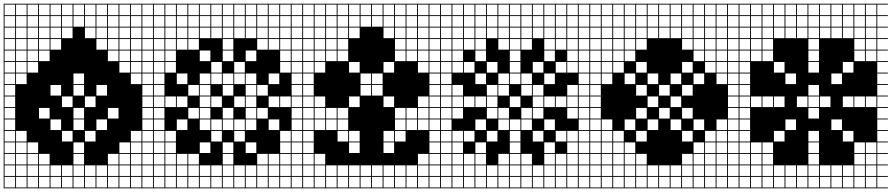

<svg xmlns="http://www.w3.org/2000/svg" viewBox="-20 -900 4852 1045"><path d="M0 125V-879.8H812.5V-875H754.8V-817.3H812.5V-812.5H754.8V-754.8H812.5V-750H754.8V-692.3H812.5V-687.5H754.8V-629.8H812.5V-625H754.8V-567.3H812.5V-562.5H754.8V-504.8H812.5V-500H754.8V-442.3H812.5V-437.5H754.8V-379.8H812.5V-375H754.8V-317.3H812.5V-312.5H754.8V-254.8H812.5V-250H754.8V-192.3H812.5V-187.5H754.8V-129.8H812.5V-125H754.8V-67.3H812.5V-62.5H754.8V-4.8H812.5V0H754.8V57.7H812.5V62.5H754.8V120.2H812.5V125ZM692.3 -817.3H750V-875H692.3ZM379.8 -817.3H437.5V-875H379.8ZM442.3 -817.3H500V-875H442.3ZM317.3 -817.3H375V-875H317.3ZM254.8 -817.3H312.5V-875H254.8ZM504.8 -817.3H562.5V-875H504.8ZM192.3 -817.3H250V-875H192.3ZM129.8 -817.3H187.5V-875H129.8ZM567.3 -817.3H625V-875H567.3ZM67.3 -817.3H125V-875H67.3ZM629.8 -817.3H687.5V-875H629.8ZM4.8 -817.3H62.5V-875H4.8ZM129.8 -754.8H187.5V-812.5H129.8ZM4.8 -754.8H62.5V-812.5H4.8ZM442.3 -754.8H500V-812.5H442.3ZM692.3 -754.8H750V-812.5H692.3ZM379.8 -754.8H437.5V-812.5H379.8ZM629.8 -754.8H687.5V-812.5H629.8ZM317.3 -754.8H375V-812.5H317.3ZM504.8 -754.8H562.5V-812.5H504.8ZM67.3 -754.8H125V-812.5H67.3ZM254.8 -754.8H312.5V-812.5H254.8ZM192.3 -754.8H250V-812.5H192.3ZM567.3 -754.8H625V-812.5H567.3ZM442.3 -692.3H500V-750H442.3ZM4.8 -692.3H62.5V-750H4.8ZM629.8 -692.3H687.5V-750H629.8ZM692.3 -692.3H750V-750H692.3ZM317.3 -692.3H375V-750H317.3ZM504.8 -692.3H562.5V-750H504.8ZM67.3 -692.3H125V-750H67.3ZM254.8 -692.3H312.5V-750H254.8ZM192.3 -692.3H250V-750H192.3ZM567.3 -692.3H625V-750H567.3ZM129.8 -692.3H187.5V-750H129.8ZM129.8 -629.8H187.5V-687.5H129.8ZM4.8 -629.8H62.5V-687.5H4.8ZM629.8 -629.8H687.5V-687.5H629.8ZM692.3 -629.8H750V-687.5H692.3ZM504.8 -629.8H562.5V-687.5H504.8ZM567.3 -629.8H625V-687.5H567.3ZM67.3 -629.8H125V-687.5H67.3ZM254.8 -629.8H312.5V-687.5H254.8ZM192.3 -629.8H250V-687.5H192.3ZM192.3 -567.3H250V-625H192.3ZM629.8 -567.3H687.5V-625H629.8ZM692.3 -567.3H750V-625H692.3ZM567.3 -567.3H625V-625H567.3ZM67.3 -567.3H125V-625H67.3ZM4.8 -567.3H62.5V-625H4.8ZM129.8 -567.3H187.5V-625H129.8ZM629.8 -504.8H687.5V-562.5H629.8ZM692.3 -504.8H750V-562.5H692.3ZM129.8 -504.8H187.5V-562.5H129.8ZM67.3 -504.8H125V-562.5H67.3ZM4.8 -504.8H62.5V-562.5H4.8ZM67.3 -442.3H125V-500H67.3ZM379.8 -442.3H437.5V-500H379.8ZM4.8 -442.3H62.5V-500H4.8ZM692.3 -442.3H750V-500H692.3ZM254.8 -379.8H312.5V-437.5H254.8ZM4.8 -379.8H62.5V-437.5H4.8ZM504.8 -379.8H562.5V-437.5H504.8ZM379.8 -379.8H437.5V-437.5H379.8ZM4.8 -317.3H62.5V-375H4.8ZM317.3 -317.3H375V-375H317.3ZM442.3 -317.3H500V-375H442.3ZM567.3 -254.8H625V-312.5H567.3ZM192.3 -254.8H250V-312.5H192.3ZM4.8 -254.8H62.5V-312.5H4.8ZM379.8 -254.8H437.5V-312.5H379.8ZM4.8 -192.3H62.5V-250H4.8ZM254.8 -192.3H312.5V-250H254.8ZM504.8 -192.3H562.5V-250H504.8ZM379.8 -192.3H437.5V-250H379.8ZM442.3 -129.8H500V-187.5H442.3ZM4.8 -129.8H62.5V-187.5H4.8ZM692.3 -129.8H750V-187.5H692.3ZM317.3 -129.8H375V-187.5H317.3ZM67.3 -129.8H125V-187.5H67.3ZM379.8 -67.3H437.5V-125H379.8ZM4.8 -67.3H62.5V-125H4.8ZM692.3 -67.3H750V-125H692.3ZM67.3 -67.3H125V-125H67.3ZM629.8 -67.3H687.5V-125H629.8ZM129.8 -67.3H187.5V-125H129.8ZM437.5 -62.5H379.8V-4.8H437.5ZM4.8 -4.8H62.5V-62.5H4.8ZM692.3 -4.8H750V-62.5H692.3ZM67.3 -4.8H125V-62.5H67.3ZM567.3 -4.8H625V-62.5H567.3ZM629.8 -4.8H687.5V-62.5H629.8ZM192.3 -4.8H250V-62.5H192.3ZM129.8 -4.8H187.5V-62.5H129.8ZM442.3 57.7H500V0H442.3ZM192.3 57.7H250V0H192.3ZM567.3 57.7H625V0H567.3ZM129.8 57.7H187.5V0H129.8ZM254.8 57.7H312.5V0H254.8ZM67.3 57.7H125V0H67.3ZM692.3 57.7H750V0H692.3ZM317.3 57.7H375V0H317.3ZM379.8 57.7H437.5V0H379.8ZM504.8 57.7H562.5V0H504.8ZM4.8 57.7H62.5V0H4.8ZM629.8 57.7H687.5V0H629.8ZM629.8 120.2H687.5V62.5H629.8ZM192.3 120.2H250V62.5H192.3ZM254.8 120.2H312.5V62.5H254.8ZM129.8 120.2H187.5V62.5H129.8ZM567.3 120.2H625V62.5H567.3ZM317.3 120.2H375V62.5H317.3ZM692.3 120.2H750V62.5H692.3ZM379.8 120.2H437.5V62.5H379.8ZM67.3 120.2H125V62.5H67.3ZM504.8 120.2H562.5V62.5H504.8ZM442.3 120.2H500V62.5H442.3ZM4.8 120.2H62.5V62.5H4.8Z M812.5 125V-879.8H1625V-875H1567.3V-817.3H1625V-812.5H1567.3V-754.8H1625V-750H1567.3V-692.3H1625V-687.5H1567.3V-629.8H1625V-625H1567.3V-567.3H1625V-562.5H1567.3V-504.8H1625V-500H1567.3V-442.3H1625V-437.5H1567.3V-379.8H1625V-375H1567.3V-317.3H1625V-312.5H1567.3V-254.8H1625V-250H1567.3V-192.3H1625V-187.5H1567.3V-129.8H1625V-125H1567.3V-67.3H1625V-62.5H1567.3V-4.8H1625V0H1567.3V57.7H1625V62.5H1567.3V120.2H1625V125ZM1504.8 -817.3H1562.5V-875H1504.8ZM1442.3 -817.3H1500V-875H1442.3ZM1379.8 -817.3H1437.5V-875H1379.8ZM1317.3 -817.3H1375V-875H1317.3ZM1254.8 -817.3H1312.5V-875H1254.8ZM1192.3 -817.3H1250V-875H1192.3ZM1129.8 -817.3H1187.5V-875H1129.8ZM1067.3 -817.3H1125V-875H1067.3ZM1004.8 -817.3H1062.5V-875H1004.8ZM942.3 -817.3H1000V-875H942.3ZM879.8 -817.3H937.5V-875H879.8ZM817.3 -817.3H875V-875H817.3ZM1129.8 -754.8H1187.5V-812.5H1129.8ZM1317.3 -754.8H1375V-812.5H1317.3ZM817.3 -754.8H875V-812.5H817.3ZM1504.8 -754.8H1562.5V-812.5H1504.8ZM1192.3 -754.8H1250V-812.5H1192.3ZM1067.3 -754.8H1125V-812.5H1067.3ZM1442.3 -754.8H1500V-812.5H1442.3ZM1254.8 -754.8H1312.5V-812.5H1254.8ZM879.8 -754.8H937.5V-812.5H879.8ZM1004.8 -754.8H1062.5V-812.5H1004.8ZM1379.8 -754.8H1437.5V-812.5H1379.8ZM942.3 -754.8H1000V-812.5H942.3ZM817.3 -692.3H875V-750H817.3ZM1129.8 -692.3H1187.5V-750H1129.8ZM1504.8 -692.3H1562.5V-750H1504.8ZM1192.3 -692.3H1250V-750H1192.3ZM1067.3 -692.3H1125V-750H1067.3ZM1254.8 -692.3H1312.5V-750H1254.8ZM879.8 -692.3H937.5V-750H879.8ZM1442.3 -692.3H1500V-750H1442.3ZM1004.8 -692.3H1062.5V-750H1004.8ZM1317.3 -692.3H1375V-750H1317.3ZM1379.8 -692.3H1437.5V-750H1379.8ZM942.3 -692.3H1000V-750H942.3ZM942.3 -629.8H1000V-687.5H942.3ZM1379.8 -629.8H1437.5V-687.5H1379.8ZM817.3 -629.8H875V-687.5H817.3ZM1192.3 -629.8H1250V-687.5H1192.3ZM1004.8 -629.8H1062.5V-687.5H1004.8ZM1442.3 -629.8H1500V-687.5H1442.3ZM1504.8 -629.8H1562.5V-687.5H1504.8ZM879.8 -629.8H937.5V-687.5H879.8ZM817.3 -567.3H875V-625H817.3ZM1192.3 -567.3H1250V-625H1192.3ZM1317.3 -567.3H1375V-625H1317.3ZM1504.8 -567.3H1562.5V-625H1504.8ZM879.8 -567.3H937.5V-625H879.8ZM1067.3 -567.3H1125V-625H1067.3ZM817.3 -504.8H875V-562.5H817.3ZM1129.8 -504.8H1187.5V-562.5H1129.8ZM1504.8 -504.8H1562.5V-562.5H1504.8ZM1254.8 -504.8H1312.5V-562.5H1254.8ZM879.8 -504.8H937.5V-562.5H879.8ZM1067.3 -442.3H1125V-500H1067.3ZM1254.8 -442.3H1312.5V-500H1254.8ZM1317.3 -442.3H1375V-500H1317.3ZM817.3 -442.3H875V-500H817.3ZM1442.3 -442.3H1500V-500H1442.3ZM1192.3 -442.3H1250V-500H1192.3ZM1129.8 -442.3H1187.5V-500H1129.8ZM942.3 -442.3H1000V-500H942.3ZM1067.3 -379.8H1125V-437.5H1067.3ZM1317.3 -379.8H1375V-437.5H1317.3ZM1004.8 -379.8H1062.5V-437.5H1004.8ZM1379.8 -379.8H1437.5V-437.5H1379.8ZM817.3 -379.8H875V-437.5H817.3ZM1192.3 -379.8H1250V-437.5H1192.3ZM1187.5 -375H1129.8V-317.3H1187.5ZM1254.8 -317.3H1312.5V-375H1254.8ZM817.3 -317.3H875V-375H817.3ZM942.3 -317.3H1000V-375H942.3ZM1317.3 -317.3H1375V-375H1317.3ZM1442.3 -317.3H1500V-375H1442.3ZM1067.3 -317.3H1125V-375H1067.3ZM879.8 -317.3H937.5V-375H879.8ZM1504.8 -317.3H1562.5V-375H1504.8ZM1192.3 -254.8H1250V-312.5H1192.3ZM817.3 -254.8H875V-312.5H817.3ZM1067.3 -254.8H1125V-312.5H1067.3ZM1317.3 -254.8H1375V-312.5H1317.3ZM1004.8 -254.8H1062.5V-312.5H1004.8ZM1379.8 -254.8H1437.5V-312.5H1379.8ZM1129.8 -192.3H1187.5V-250H1129.8ZM1254.8 -192.3H1312.5V-250H1254.8ZM817.3 -192.3H875V-250H817.3ZM1067.3 -192.3H1125V-250H1067.3ZM1442.3 -192.3H1500V-250H1442.3ZM1317.3 -192.3H1375V-250H1317.3ZM1192.3 -192.3H1250V-250H1192.3ZM942.3 -192.3H1000V-250H942.3ZM1504.8 -129.8H1562.5V-187.5H1504.8ZM817.3 -129.8H875V-187.5H817.3ZM1254.8 -129.8H1312.5V-187.5H1254.8ZM1129.8 -129.8H1187.5V-187.5H1129.8ZM879.8 -129.8H937.5V-187.5H879.8ZM1504.8 -67.3H1562.5V-125H1504.8ZM1067.3 -67.3H1125V-125H1067.3ZM817.3 -67.3H875V-125H817.3ZM1317.3 -67.3H1375V-125H1317.3ZM1192.3 -67.3H1250V-125H1192.3ZM879.8 -67.3H937.5V-125H879.8ZM817.3 -4.8H875V-62.5H817.3ZM879.8 -4.8H937.5V-62.5H879.8ZM1192.3 -4.8H1250V-62.5H1192.3ZM1379.8 -4.8H1437.5V-62.5H1379.8ZM1004.8 -4.8H1062.5V-62.5H1004.8ZM1504.8 -4.8H1562.5V-62.5H1504.8ZM942.3 -4.8H1000V-62.5H942.3ZM1442.3 -4.8H1500V-62.5H1442.3ZM1067.3 57.7H1125V0H1067.3ZM817.3 57.7H875V0H817.3ZM1442.3 57.7H1500V0H1442.3ZM1317.3 57.7H1375V0H1317.3ZM1192.3 57.7H1250V0H1192.3ZM1254.8 57.7H1312.5V0H1254.8ZM1504.8 57.7H1562.5V0H1504.8ZM1004.8 57.7H1062.5V0H1004.8ZM1129.8 57.7H1187.5V0H1129.8ZM1379.8 57.7H1437.5V0H1379.8ZM942.3 57.7H1000V0H942.3ZM879.8 57.7H937.5V0H879.8ZM1442.3 120.2H1500V62.5H1442.3ZM1067.3 120.2H1125V62.5H1067.3ZM1317.3 120.2H1375V62.5H1317.3ZM1004.8 120.2H1062.5V62.5H1004.8ZM942.3 120.2H1000V62.5H942.3ZM817.3 120.2H875V62.5H817.3ZM1504.8 120.2H1562.5V62.5H1504.8ZM1254.8 120.2H1312.5V62.5H1254.8ZM1129.8 120.2H1187.5V62.5H1129.8ZM1192.3 120.2H1250V62.5H1192.3ZM879.8 120.2H937.5V62.5H879.8ZM1379.8 120.2H1437.5V62.5H1379.8Z M1625 125V-879.8H2375V-875H2317.3V-817.3H2375V-812.5H2317.3V-754.8H2375V-750H2317.3V-692.3H2375V-687.5H2317.3V-629.8H2375V-625H2317.3V-567.3H2375V-562.5H2317.3V-504.8H2375V-500H2317.3V-442.3H2375V-437.5H2317.3V-379.8H2375V-375H2317.3V-317.3H2375V-312.5H2317.3V-254.8H2375V-250H2317.3V-192.3H2375V-187.5H2317.3V-129.8H2375V-125H2317.3V-67.3H2375V-62.5H2317.3V-4.8H2375V0H2317.3V57.7H2375V62.5H2317.3V120.2H2375V125ZM2254.8 -817.3H2312.5V-875H2254.8ZM2192.3 -817.3H2250V-875H2192.3ZM2129.8 -817.3H2187.5V-875H2129.8ZM2067.3 -817.3H2125V-875H2067.3ZM2004.8 -817.3H2062.5V-875H2004.8ZM1942.3 -817.3H2000V-875H1942.3ZM1879.8 -817.3H1937.5V-875H1879.8ZM1817.3 -817.3H1875V-875H1817.3ZM1629.8 -817.3H1687.5V-875H1629.8ZM1754.8 -817.3H1812.5V-875H1754.8ZM1692.3 -817.3H1750V-875H1692.3ZM2254.8 -754.8H2312.5V-812.5H2254.8ZM2192.3 -754.8H2250V-812.5H2192.3ZM2129.8 -754.8H2187.5V-812.5H2129.8ZM2067.3 -754.8H2125V-812.5H2067.3ZM2004.8 -754.8H2062.5V-812.5H2004.8ZM1942.3 -754.8H2000V-812.5H1942.3ZM1879.8 -754.8H1937.5V-812.5H1879.8ZM1629.8 -754.8H1687.5V-812.5H1629.8ZM1817.3 -754.8H1875V-812.5H1817.3ZM1754.8 -754.8H1812.5V-812.5H1754.8ZM1692.3 -754.8H1750V-812.5H1692.3ZM1879.8 -692.3H1937.5V-750H1879.8ZM2254.8 -692.3H2312.5V-750H2254.8ZM1692.3 -692.3H1750V-750H1692.3ZM2192.3 -692.3H2250V-750H2192.3ZM2129.8 -692.3H2187.5V-750H2129.8ZM1754.8 -692.3H1812.5V-750H1754.8ZM2067.3 -692.3H2125V-750H2067.3ZM1629.8 -692.3H1687.5V-750H1629.8ZM1817.3 -692.3H1875V-750H1817.3ZM1692.3 -629.8H1750V-687.5H1692.3ZM2254.8 -629.8H2312.5V-687.5H2254.8ZM2192.3 -629.8H2250V-687.5H2192.3ZM1754.8 -629.8H1812.5V-687.5H1754.8ZM2129.8 -629.8H2187.5V-687.5H2129.8ZM1629.8 -629.8H1687.5V-687.5H1629.8ZM1817.3 -629.8H1875V-687.5H1817.3ZM1692.3 -567.3H1750V-625H1692.3ZM2254.8 -567.3H2312.5V-625H2254.8ZM2192.3 -567.3H2250V-625H2192.3ZM1754.8 -567.3H1812.5V-625H1754.8ZM2129.8 -567.3H2187.5V-625H2129.8ZM1629.8 -567.3H1687.5V-625H1629.8ZM1817.3 -567.3H1875V-625H1817.3ZM1937.5 -562.5H1879.8V-504.8H1937.5ZM1692.3 -504.8H1750V-562.5H1692.3ZM1629.8 -504.8H1687.5V-562.5H1629.8ZM2254.8 -504.8H2312.5V-562.5H2254.8ZM2067.3 -504.8H2125V-562.5H2067.3ZM2004.8 -442.3H2062.5V-500H2004.8ZM1942.3 -442.3H2000V-500H1942.3ZM1629.8 -442.3H1687.5V-500H1629.8ZM1942.3 -379.8H2000V-437.5H1942.3ZM2004.8 -379.8H2062.5V-437.5H2004.8ZM1629.8 -379.8H1687.5V-437.5H1629.8ZM1879.8 -317.3H1937.5V-375H1879.8ZM1692.3 -317.3H1750V-375H1692.3ZM1629.8 -317.3H1687.5V-375H1629.8ZM2067.3 -317.3H2125V-375H2067.3ZM2254.8 -317.3H2312.5V-375H2254.8ZM2192.3 -254.8H2250V-312.5H2192.3ZM1754.8 -254.8H1812.5V-312.5H1754.8ZM1692.3 -254.8H1750V-312.5H1692.3ZM2129.8 -254.8H2187.5V-312.5H2129.8ZM1817.3 -254.8H1875V-312.5H1817.3ZM2254.8 -254.8H2312.5V-312.5H2254.8ZM1629.8 -254.8H1687.5V-312.5H1629.8ZM1817.3 -192.3H1875V-250H1817.3ZM1754.8 -192.3H1812.5V-250H1754.8ZM2192.3 -192.3H2250V-250H2192.3ZM2254.8 -192.3H2312.5V-250H2254.8ZM1692.3 -192.3H1750V-250H1692.3ZM2129.8 -192.3H2187.5V-250H2129.8ZM1629.8 -192.3H1687.5V-250H1629.8ZM2067.3 -129.8H2125V-187.5H2067.3ZM2129.8 -129.8H2187.5V-187.5H2129.8ZM1629.8 -129.8H1687.5V-187.5H1629.8ZM1817.3 -129.8H1875V-187.5H1817.3ZM1879.8 -129.8H1937.5V-187.5H1879.8ZM2067.3 -67.3H2125V-125H2067.3ZM1629.8 -67.3H1687.5V-125H1629.8ZM1879.8 -67.3H1937.5V-125H1879.8ZM1692.3 -4.8H1750V-62.5H1692.3ZM2254.8 -4.8H2312.5V-62.5H2254.8ZM1629.8 -4.8H1687.5V-62.5H1629.8ZM2067.3 57.7H2125V0H2067.3ZM2129.8 57.7H2187.5V0H2129.8ZM2004.8 57.7H2062.5V0H2004.8ZM1942.3 57.7H2000V0H1942.3ZM1692.3 57.7H1750V0H1692.3ZM1817.3 57.7H1875V0H1817.3ZM2192.3 57.7H2250V0H2192.3ZM1879.8 57.7H1937.5V0H1879.8ZM1754.8 57.7H1812.5V0H1754.8ZM1629.8 57.7H1687.5V0H1629.8ZM2254.8 57.7H2312.5V0H2254.8ZM2254.8 120.2H2312.5V62.5H2254.8ZM1754.8 120.2H1812.5V62.5H1754.8ZM2192.3 120.2H2250V62.5H2192.3ZM1692.3 120.2H1750V62.5H1692.3ZM1817.3 120.2H1875V62.5H1817.3ZM2067.3 120.2H2125V62.5H2067.3ZM2004.8 120.2H2062.5V62.5H2004.8ZM1942.3 120.2H2000V62.5H1942.3ZM1879.8 120.2H1937.5V62.5H1879.8ZM1629.8 120.2H1687.5V62.5H1629.8ZM2129.8 120.2H2187.5V62.5H2129.8Z M2375 125V-879.8H3187.5V-875H3129.8V-817.3H3187.5V-812.5H3129.8V-754.8H3187.5V-750H3129.8V-692.3H3187.5V-687.5H3129.8V-629.8H3187.5V-625H3129.8V-567.3H3187.5V-562.5H3129.8V-504.8H3187.5V-500H3129.8V-442.3H3187.5V-437.5H3129.8V-379.8H3187.5V-375H3129.8V-317.3H3187.5V-312.5H3129.8V-254.8H3187.5V-250H3129.8V-192.3H3187.5V-187.5H3129.8V-129.8H3187.5V-125H3129.8V-67.3H3187.5V-62.5H3129.8V-4.8H3187.5V0H3129.8V57.7H3187.5V62.5H3129.8V120.2H3187.5V125ZM3067.3 -817.3H3125V-875H3067.3ZM3004.8 -817.3H3062.5V-875H3004.8ZM2942.3 -817.3H3000V-875H2942.3ZM2879.8 -817.3H2937.5V-875H2879.8ZM2817.3 -817.3H2875V-875H2817.3ZM2754.8 -817.3H2812.5V-875H2754.8ZM2692.3 -817.3H2750V-875H2692.3ZM2629.8 -817.3H2687.5V-875H2629.8ZM2567.3 -817.3H2625V-875H2567.3ZM2504.8 -817.3H2562.5V-875H2504.8ZM2442.3 -817.3H2500V-875H2442.3ZM2379.8 -817.3H2437.5V-875H2379.8ZM2692.3 -754.8H2750V-812.5H2692.3ZM2567.3 -754.8H2625V-812.5H2567.3ZM2379.8 -754.8H2437.5V-812.5H2379.8ZM2754.8 -754.8H2812.5V-812.5H2754.8ZM3067.3 -754.8H3125V-812.5H3067.3ZM2817.3 -754.8H2875V-812.5H2817.3ZM2879.8 -754.8H2937.5V-812.5H2879.8ZM2629.8 -754.8H2687.5V-812.5H2629.8ZM2442.3 -754.8H2500V-812.5H2442.3ZM2942.3 -754.8H3000V-812.5H2942.3ZM2504.8 -754.8H2562.5V-812.5H2504.8ZM3004.8 -754.8H3062.5V-812.5H3004.8ZM2379.8 -692.3H2437.5V-750H2379.8ZM3067.3 -692.3H3125V-750H3067.3ZM2754.8 -692.3H2812.5V-750H2754.8ZM2817.3 -692.3H2875V-750H2817.3ZM2879.8 -692.3H2937.5V-750H2879.8ZM2692.3 -692.3H2750V-750H2692.3ZM2629.8 -692.3H2687.5V-750H2629.8ZM2942.3 -692.3H3000V-750H2942.3ZM2442.3 -692.3H2500V-750H2442.3ZM2567.3 -692.3H2625V-750H2567.3ZM3004.8 -692.3H3062.5V-750H3004.8ZM2504.8 -692.3H2562.5V-750H2504.8ZM2379.8 -629.8H2437.5V-687.5H2379.8ZM2504.8 -629.8H2562.5V-687.5H2504.8ZM2817.3 -629.8H2875V-687.5H2817.3ZM3067.3 -629.8H3125V-687.5H3067.3ZM2754.8 -629.8H2812.5V-687.5H2754.8ZM3004.8 -629.8H3062.5V-687.5H3004.8ZM2567.3 -629.8H2625V-687.5H2567.3ZM2442.3 -629.8H2500V-687.5H2442.3ZM2942.3 -629.8H3000V-687.5H2942.3ZM2692.3 -629.8H2750V-687.5H2692.3ZM2754.8 -567.3H2812.5V-625H2754.8ZM3067.3 -567.3H3125V-625H3067.3ZM2567.3 -567.3H2625V-625H2567.3ZM2379.8 -567.3H2437.5V-625H2379.8ZM2942.3 -567.3H3000V-625H2942.3ZM2442.3 -567.3H2500V-625H2442.3ZM2379.8 -504.8H2437.5V-562.5H2379.8ZM3004.8 -504.8H3062.5V-562.5H3004.8ZM2754.8 -504.8H2812.5V-562.5H2754.8ZM3067.3 -504.8H3125V-562.5H3067.3ZM2879.8 -504.8H2937.5V-562.5H2879.8ZM2504.8 -504.8H2562.5V-562.5H2504.8ZM2442.3 -504.8H2500V-562.5H2442.3ZM2629.8 -504.8H2687.5V-562.5H2629.8ZM2942.3 -442.3H3000V-500H2942.3ZM2692.3 -442.3H2750V-500H2692.3ZM2379.8 -442.3H2437.5V-500H2379.8ZM2567.3 -442.3H2625V-500H2567.3ZM2754.8 -442.3H2812.5V-500H2754.8ZM2817.3 -442.3H2875V-500H2817.3ZM2629.8 -379.8H2687.5V-437.5H2629.8ZM2442.3 -379.8H2500V-437.5H2442.3ZM2692.3 -379.8H2750V-437.5H2692.3ZM2879.8 -379.8H2937.5V-437.5H2879.8ZM3067.3 -379.8H3125V-437.5H3067.3ZM2379.8 -379.8H2437.5V-437.5H2379.8ZM2817.3 -379.8H2875V-437.5H2817.3ZM2629.8 -317.3H2687.5V-375H2629.8ZM2942.3 -317.3H3000V-375H2942.3ZM2442.3 -317.3H2500V-375H2442.3ZM2379.8 -317.3H2437.5V-375H2379.8ZM2879.8 -317.3H2937.5V-375H2879.8ZM2567.3 -317.3H2625V-375H2567.3ZM2754.8 -317.3H2812.5V-375H2754.8ZM3004.8 -317.3H3062.5V-375H3004.8ZM3067.3 -317.3H3125V-375H3067.3ZM2504.8 -317.3H2562.5V-375H2504.8ZM2379.8 -254.8H2437.5V-312.5H2379.8ZM2692.3 -254.8H2750V-312.5H2692.3ZM2629.8 -254.8H2687.5V-312.5H2629.8ZM2442.3 -254.8H2500V-312.5H2442.3ZM2879.8 -254.8H2937.5V-312.5H2879.8ZM3067.3 -254.8H3125V-312.5H3067.3ZM2817.3 -254.8H2875V-312.5H2817.3ZM2817.3 -192.3H2875V-250H2817.3ZM2754.8 -192.3H2812.5V-250H2754.8ZM2379.8 -192.3H2437.5V-250H2379.8ZM2692.3 -192.3H2750V-250H2692.3ZM2567.3 -192.3H2625V-250H2567.3ZM2942.3 -192.3H3000V-250H2942.3ZM2687.5 -187.5H2629.8V-129.8H2687.5ZM2442.3 -129.8H2500V-187.5H2442.3ZM2379.8 -129.8H2437.5V-187.5H2379.8ZM2754.8 -129.8H2812.5V-187.5H2754.8ZM3067.3 -129.8H3125V-187.5H3067.3ZM2879.8 -129.8H2937.5V-187.5H2879.8ZM2504.8 -129.8H2562.5V-187.5H2504.8ZM3004.8 -129.8H3062.5V-187.5H3004.8ZM2442.3 -67.3H2500V-125H2442.3ZM2379.8 -67.3H2437.5V-125H2379.8ZM3067.3 -67.3H3125V-125H3067.3ZM2754.8 -67.3H2812.5V-125H2754.8ZM2567.3 -67.3H2625V-125H2567.3ZM2942.3 -67.3H3000V-125H2942.3ZM2942.3 -4.8H3000V-62.5H2942.3ZM2692.3 -4.8H2750V-62.5H2692.3ZM2442.3 -4.8H2500V-62.5H2442.3ZM2817.3 -4.8H2875V-62.5H2817.3ZM2379.8 -4.8H2437.5V-62.5H2379.8ZM3004.8 -4.8H3062.5V-62.5H3004.8ZM2567.3 -4.8H2625V-62.5H2567.3ZM2504.8 -4.8H2562.5V-62.5H2504.8ZM2754.8 -4.8H2812.5V-62.5H2754.8ZM3067.3 -4.8H3125V-62.5H3067.3ZM2942.3 57.7H3000V0H2942.3ZM2442.3 57.7H2500V0H2442.3ZM2692.3 57.7H2750V0H2692.3ZM2629.8 57.7H2687.5V0H2629.8ZM2379.8 57.7H2437.5V0H2379.8ZM2817.3 57.7H2875V0H2817.3ZM3004.8 57.7H3062.5V0H3004.8ZM2504.8 57.7H2562.5V0H2504.8ZM2754.8 57.7H2812.5V0H2754.8ZM2567.3 57.7H2625V0H2567.3ZM2879.8 57.7H2937.5V0H2879.8ZM3067.3 57.7H3125V0H3067.3ZM3067.3 120.2H3125V62.5H3067.3ZM2379.8 120.2H2437.5V62.5H2379.8ZM2879.8 120.2H2937.5V62.5H2879.8ZM2567.3 120.2H2625V62.5H2567.3ZM2754.8 120.2H2812.5V62.5H2754.8ZM2504.8 120.2H2562.5V62.5H2504.8ZM2817.3 120.2H2875V62.5H2817.3ZM3004.8 120.2H3062.5V62.5H3004.8ZM2692.3 120.2H2750V62.5H2692.3ZM2942.3 120.2H3000V62.5H2942.3ZM2442.3 120.2H2500V62.5H2442.3ZM2629.8 120.2H2687.5V62.5H2629.8Z M3187.5 125V-879.8H4000V-875H3942.3V-817.3H4000V-812.5H3942.3V-754.8H4000V-750H3942.3V-692.3H4000V-687.5H3942.3V-629.8H4000V-625H3942.3V-567.3H4000V-562.5H3942.3V-504.8H4000V-500H3942.3V-442.3H4000V-437.5H3942.3V-379.8H4000V-375H3942.3V-317.3H4000V-312.5H3942.3V-254.8H4000V-250H3942.3V-192.3H4000V-187.5H3942.3V-129.8H4000V-125H3942.3V-67.3H4000V-62.5H3942.3V-4.8H4000V0H3942.3V57.7H4000V62.5H3942.3V120.2H4000V125ZM3879.8 -817.3H3937.5V-875H3879.8ZM3692.3 -817.3H3750V-875H3692.3ZM3317.3 -817.3H3375V-875H3317.3ZM3817.3 -817.3H3875V-875H3817.3ZM3567.3 -817.3H3625V-875H3567.3ZM3442.3 -817.3H3500V-875H3442.3ZM3504.8 -817.3H3562.5V-875H3504.8ZM3192.3 -817.3H3250V-875H3192.3ZM3379.8 -817.3H3437.5V-875H3379.8ZM3254.8 -817.3H3312.5V-875H3254.8ZM3629.8 -817.3H3687.5V-875H3629.8ZM3754.8 -817.3H3812.5V-875H3754.8ZM3879.8 -754.8H3937.5V-812.5H3879.8ZM3692.3 -754.8H3750V-812.5H3692.3ZM3504.8 -754.8H3562.5V-812.5H3504.8ZM3317.3 -754.8H3375V-812.5H3317.3ZM3817.3 -754.8H3875V-812.5H3817.3ZM3567.3 -754.8H3625V-812.5H3567.3ZM3442.3 -754.8H3500V-812.5H3442.3ZM3379.8 -754.8H3437.5V-812.5H3379.8ZM3192.3 -754.8H3250V-812.5H3192.3ZM3254.8 -754.8H3312.5V-812.5H3254.8ZM3754.8 -754.8H3812.5V-812.5H3754.8ZM3629.8 -754.8H3687.5V-812.5H3629.8ZM3629.8 -692.3H3687.5V-750H3629.8ZM3254.8 -692.3H3312.5V-750H3254.8ZM3442.3 -692.3H3500V-750H3442.3ZM3754.8 -692.3H3812.5V-750H3754.8ZM3817.3 -692.3H3875V-750H3817.3ZM3192.3 -692.3H3250V-750H3192.3ZM3379.8 -692.3H3437.5V-750H3379.8ZM3317.3 -692.3H3375V-750H3317.3ZM3567.3 -692.3H3625V-750H3567.3ZM3504.8 -692.3H3562.5V-750H3504.8ZM3879.8 -692.3H3937.5V-750H3879.8ZM3692.3 -692.3H3750V-750H3692.3ZM3442.3 -629.8H3500V-687.5H3442.3ZM3254.8 -629.8H3312.5V-687.5H3254.8ZM3817.3 -629.8H3875V-687.5H3817.3ZM3754.8 -629.8H3812.5V-687.5H3754.8ZM3192.3 -629.8H3250V-687.5H3192.3ZM3317.3 -629.8H3375V-687.5H3317.3ZM3879.8 -629.8H3937.5V-687.5H3879.8ZM3692.3 -629.8H3750V-687.5H3692.3ZM3379.8 -629.8H3437.5V-687.5H3379.8ZM3317.3 -567.3H3375V-625H3317.3ZM3379.8 -567.3H3437.5V-625H3379.8ZM3754.8 -567.3H3812.5V-625H3754.8ZM3254.8 -567.3H3312.5V-625H3254.8ZM3817.3 -567.3H3875V-625H3817.3ZM3192.3 -567.3H3250V-625H3192.3ZM3879.8 -567.3H3937.5V-625H3879.8ZM3692.3 -504.8H3750V-562.5H3692.3ZM3254.8 -504.8H3312.5V-562.5H3254.8ZM3442.3 -504.8H3500V-562.5H3442.3ZM3817.3 -504.8H3875V-562.5H3817.3ZM3192.3 -504.8H3250V-562.5H3192.3ZM3879.8 -504.8H3937.5V-562.5H3879.8ZM3317.3 -504.8H3375V-562.5H3317.3ZM3379.8 -442.3H3437.5V-500H3379.8ZM3754.8 -442.3H3812.5V-500H3754.8ZM3254.8 -442.3H3312.5V-500H3254.8ZM3629.8 -442.3H3687.5V-500H3629.8ZM3192.3 -442.3H3250V-500H3192.3ZM3879.8 -442.3H3937.5V-500H3879.8ZM3504.8 -442.3H3562.5V-500H3504.8ZM3692.3 -379.8H3750V-437.5H3692.3ZM3442.3 -379.8H3500V-437.5H3442.3ZM3192.3 -379.8H3250V-437.5H3192.3ZM3567.3 -379.8H3625V-437.5H3567.3ZM3504.8 -317.3H3562.5V-375H3504.8ZM3629.8 -317.3H3687.5V-375H3629.8ZM3192.3 -317.3H3250V-375H3192.3ZM3567.3 -254.8H3625V-312.5H3567.3ZM3192.3 -254.8H3250V-312.5H3192.3ZM3442.3 -254.8H3500V-312.5H3442.3ZM3692.3 -254.8H3750V-312.5H3692.3ZM3504.8 -192.3H3562.5V-250H3504.8ZM3192.3 -192.3H3250V-250H3192.3ZM3879.8 -192.3H3937.5V-250H3879.8ZM3629.8 -192.3H3687.5V-250H3629.8ZM3254.8 -192.3H3312.5V-250H3254.8ZM3754.8 -192.3H3812.5V-250H3754.8ZM3379.8 -192.3H3437.5V-250H3379.8ZM3375 -187.5H3317.3V-129.8H3375ZM3192.3 -129.8H3250V-187.5H3192.3ZM3879.8 -129.8H3937.5V-187.5H3879.8ZM3442.3 -129.8H3500V-187.5H3442.3ZM3817.3 -129.8H3875V-187.5H3817.3ZM3254.8 -129.8H3312.5V-187.5H3254.8ZM3692.3 -129.8H3750V-187.5H3692.3ZM3317.3 -67.3H3375V-125H3317.3ZM3379.8 -67.3H3437.5V-125H3379.8ZM3192.3 -67.3H3250V-125H3192.3ZM3879.8 -67.3H3937.5V-125H3879.8ZM3754.8 -67.3H3812.5V-125H3754.8ZM3254.8 -67.3H3312.5V-125H3254.8ZM3817.3 -67.3H3875V-125H3817.3ZM3379.8 -4.8H3437.5V-62.5H3379.8ZM3192.3 -4.8H3250V-62.5H3192.3ZM3879.8 -4.8H3937.5V-62.5H3879.8ZM3754.8 -4.8H3812.5V-62.5H3754.8ZM3692.3 -4.8H3750V-62.5H3692.3ZM3442.3 -4.8H3500V-62.5H3442.3ZM3317.3 -4.8H3375V-62.5H3317.3ZM3254.8 -4.8H3312.5V-62.5H3254.8ZM3817.3 -4.8H3875V-62.5H3817.3ZM3442.3 57.7H3500V0H3442.3ZM3817.3 57.7H3875V0H3817.3ZM3692.3 57.7H3750V0H3692.3ZM3317.3 57.7H3375V0H3317.3ZM3254.8 57.7H3312.5V0H3254.8ZM3629.8 57.7H3687.5V0H3629.8ZM3879.8 57.7H3937.5V0H3879.8ZM3754.8 57.7H3812.5V0H3754.8ZM3504.8 57.7H3562.5V0H3504.8ZM3379.8 57.7H3437.5V0H3379.8ZM3192.3 57.7H3250V0H3192.3ZM3567.3 57.7H3625V0H3567.3ZM3692.3 120.2H3750V62.5H3692.3ZM3817.3 120.2H3875V62.5H3817.3ZM3317.3 120.2H3375V62.5H3317.3ZM3254.8 120.2H3312.5V62.5H3254.8ZM3442.3 120.2H3500V62.5H3442.3ZM3879.8 120.2H3937.5V62.5H3879.8ZM3754.8 120.2H3812.5V62.5H3754.8ZM3629.8 120.2H3687.5V62.5H3629.8ZM3504.8 120.2H3562.5V62.5H3504.8ZM3567.3 120.2H3625V62.5H3567.3ZM3379.8 120.2H3437.5V62.5H3379.8ZM3192.3 120.2H3250V62.5H3192.3Z M4000 125V-879.8H4812.5V-875H4754.8V-817.3H4812.5V-812.5H4754.8V-754.8H4812.5V-750H4754.8V-692.3H4812.5V-687.5H4754.8V-629.8H4812.5V-625H4754.8V-567.3H4812.5V-562.5H4754.8V-504.8H4812.5V-500H4754.8V-442.3H4812.5V-437.5H4754.8V-379.8H4812.5V-375H4754.8V-317.3H4812.5V-312.5H4754.8V-254.8H4812.5V-250H4754.8V-192.3H4812.5V-187.5H4754.8V-129.8H4812.5V-125H4754.8V-67.3H4812.5V-62.5H4754.8V-4.8H4812.5V0H4754.8V57.7H4812.5V62.5H4754.8V120.2H4812.5V125ZM4692.3 -817.3H4750V-875H4692.3ZM4629.8 -817.3H4687.5V-875H4629.8ZM4567.3 -817.3H4625V-875H4567.3ZM4504.8 -817.3H4562.5V-875H4504.8ZM4442.3 -817.3H4500V-875H4442.3ZM4379.8 -817.3H4437.5V-875H4379.8ZM4317.3 -817.3H4375V-875H4317.3ZM4254.8 -817.3H4312.5V-875H4254.8ZM4192.3 -817.3H4250V-875H4192.3ZM4129.8 -817.3H4187.5V-875H4129.8ZM4067.3 -817.3H4125V-875H4067.3ZM4004.8 -817.3H4062.5V-875H4004.8ZM4317.3 -754.8H4375V-812.5H4317.3ZM4129.8 -754.8H4187.5V-812.5H4129.8ZM4004.8 -754.8H4062.5V-812.5H4004.8ZM4692.3 -754.8H4750V-812.5H4692.3ZM4254.8 -754.8H4312.5V-812.5H4254.8ZM4629.8 -754.8H4687.5V-812.5H4629.8ZM4379.8 -754.8H4437.5V-812.5H4379.8ZM4067.3 -754.8H4125V-812.5H4067.3ZM4442.3 -754.8H4500V-812.5H4442.3ZM4192.3 -754.8H4250V-812.5H4192.3ZM4567.3 -754.8H4625V-812.5H4567.3ZM4504.8 -754.8H4562.5V-812.5H4504.8ZM4004.8 -692.3H4062.5V-750H4004.8ZM4317.3 -692.3H4375V-750H4317.3ZM4692.3 -692.3H4750V-750H4692.3ZM4379.8 -692.3H4437.5V-750H4379.8ZM4254.8 -692.3H4312.5V-750H4254.8ZM4067.3 -692.3H4125V-750H4067.3ZM4442.3 -692.3H4500V-750H4442.3ZM4629.8 -692.3H4687.5V-750H4629.8ZM4567.3 -692.3H4625V-750H4567.3ZM4192.3 -692.3H4250V-750H4192.3ZM4504.8 -692.3H4562.5V-750H4504.8ZM4129.8 -692.3H4187.5V-750H4129.8ZM4004.8 -629.8H4062.5V-687.5H4004.8ZM4129.8 -629.8H4187.5V-687.5H4129.8ZM4629.8 -629.8H4687.5V-687.5H4629.8ZM4067.3 -629.8H4125V-687.5H4067.3ZM4692.3 -629.8H4750V-687.5H4692.3ZM4379.8 -629.8H4437.5V-687.5H4379.8ZM4129.8 -567.3H4187.5V-625H4129.8ZM4629.8 -567.3H4687.5V-625H4629.8ZM4067.3 -567.3H4125V-625H4067.3ZM4692.3 -567.3H4750V-625H4692.3ZM4379.8 -567.3H4437.5V-625H4379.8ZM4004.8 -567.3H4062.5V-625H4004.8ZM4567.3 -504.8H4625V-562.5H4567.3ZM4192.3 -504.8H4250V-562.5H4192.3ZM4379.8 -504.8H4437.5V-562.5H4379.8ZM4004.8 -504.8H4062.5V-562.5H4004.8ZM4504.8 -442.3H4562.5V-500H4504.8ZM4004.8 -442.3H4062.5V-500H4004.8ZM4254.8 -442.3H4312.5V-500H4254.8ZM4004.8 -379.8H4062.5V-437.5H4004.8ZM4379.8 -379.8H4437.5V-437.5H4379.8ZM4250 -375H4192.3V-317.3H4250ZM4379.8 -317.3H4437.5V-375H4379.8ZM4317.3 -317.3H4375V-375H4317.3ZM4692.3 -317.3H4750V-375H4692.3ZM4442.3 -317.3H4500V-375H4442.3ZM4067.3 -317.3H4125V-375H4067.3ZM4629.8 -317.3H4687.5V-375H4629.8ZM4004.8 -317.3H4062.5V-375H4004.8ZM4129.8 -317.3H4187.5V-375H4129.8ZM4567.3 -317.3H4625V-375H4567.3ZM4379.8 -254.8H4437.5V-312.5H4379.8ZM4004.8 -254.8H4062.5V-312.5H4004.8ZM4004.8 -192.3H4062.5V-250H4004.8ZM4254.8 -192.3H4312.5V-250H4254.8ZM4504.8 -192.3H4562.5V-250H4504.8ZM4379.8 -129.8H4437.5V-187.5H4379.8ZM4004.8 -129.8H4062.5V-187.5H4004.8ZM4192.3 -129.8H4250V-187.5H4192.3ZM4567.3 -129.8H4625V-187.5H4567.3ZM4379.8 -67.3H4437.5V-125H4379.8ZM4067.3 -67.3H4125V-125H4067.3ZM4692.3 -67.3H4750V-125H4692.3ZM4004.8 -67.3H4062.5V-125H4004.8ZM4629.8 -67.3H4687.5V-125H4629.8ZM4129.8 -67.3H4187.5V-125H4129.8ZM4379.8 -4.8H4437.5V-62.5H4379.8ZM4067.3 -4.8H4125V-62.5H4067.3ZM4692.3 -4.8H4750V-62.5H4692.3ZM4129.8 -4.8H4187.5V-62.5H4129.8ZM4629.8 -4.8H4687.5V-62.5H4629.8ZM4004.8 -4.8H4062.5V-62.5H4004.8ZM4379.8 57.7H4437.5V0H4379.8ZM4004.8 57.7H4062.5V0H4004.8ZM4629.8 57.7H4687.5V0H4629.8ZM4192.3 57.7H4250V0H4192.3ZM4504.8 57.7H4562.5V0H4504.8ZM4129.8 57.7H4187.5V0H4129.8ZM4254.8 57.7H4312.5V0H4254.8ZM4692.3 57.7H4750V0H4692.3ZM4442.3 57.7H4500V0H4442.3ZM4317.3 57.7H4375V0H4317.3ZM4067.3 57.7H4125V0H4067.3ZM4567.3 57.7H4625V0H4567.3ZM4192.3 120.2H4250V62.5H4192.3ZM4567.3 120.2H4625V62.5H4567.3ZM4629.8 120.2H4687.5V62.5H4629.8ZM4504.8 120.2H4562.5V62.5H4504.8ZM4254.8 120.2H4312.5V62.5H4254.8ZM4129.8 120.2H4187.5V62.5H4129.8ZM4004.8 120.2H4062.5V62.5H4004.8ZM4692.3 120.2H4750V62.5H4692.3ZM4442.3 120.2H4500V62.5H4442.3ZM4317.3 120.2H4375V62.5H4317.3ZM4379.8 120.2H4437.5V62.5H4379.8ZM4067.3 120.2H4125V62.5H4067.3Z"/></svg>

Font: Yarndings 12 Charted
Style: Regular
Weight: 400
Designer: Sarah Cadigan-Fried
Version: Version 1.000; ttfautohint (v1.8.4.7-5d5b)